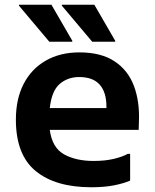

<svg xmlns="http://www.w3.org/2000/svg" viewBox="-20 -780 653 810"><path d="M365 10Q214 10 130.5 -58.5Q47 -127 47 -275Q47 -363 80 -426.5Q113 -490 173.5 -524.5Q234 -559 315 -559Q406 -559 463 -521.5Q520 -484 545 -417.5Q570 -351 566 -265L565 -232H190Q200 -157 250 -129Q300 -101 375 -101Q424 -101 461 -110Q498 -119 519 -131H529V-18Q501 -6 460.5 2Q420 10 365 10ZM314 -455Q266 -455 232 -426Q198 -397 190 -324H429V-330Q429 -391 400.5 -423Q372 -455 314 -455ZM188 -604 60 -756V-760H197L285 -608V-604ZM369 -604 241 -756V-760H378L466 -608V-604Z"/></svg>

Font: Kufam SemiBold
Style: Regular
Weight: 600
Designer: Wael Morcos, Artur Schmal
Foundry: Original Type
Version: Version 1.300; ttfautohint (v1.8.3)